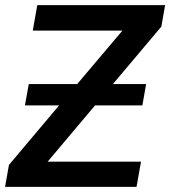

<svg xmlns="http://www.w3.org/2000/svg" viewBox="-33 -731 666 751"><path d="M408.7 -402.3H538.6L523.9 -318.8H338.9L153.3 -98.6H518.6L501 0H-13.2L2 -85.9L198.2 -318.8H64.5L79.6 -402.3H269L445.8 -611.3H95.2L112.8 -710.9H612.8L598.1 -627Z"/></svg>

Font: Roboto Medium
Style: Italic
Weight: 500
Italic angle: -12°
Designer: Google
Version: Version 2.134; 2016